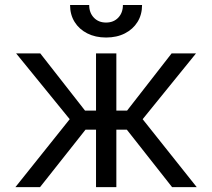

<svg xmlns="http://www.w3.org/2000/svg" viewBox="-20 -764 866 784"><path d="M43 0 264.6 -277.3 45.9 -545.9H144.5L327.1 -312.5H372.1V-545.9H455.1V-312.5H499L680.7 -545.9H780.3L562.5 -277.3L783.2 0H682.6L498 -234.4H455.1V0H372.1V-234.4H329.1L143.6 0ZM413.1 -610.8Q369.6 -610.8 336.4 -627.7Q303.2 -644.5 284.7 -674.3Q266.1 -704.1 266.1 -743.7H344.2Q344.2 -711.9 363.3 -691.9Q382.3 -671.9 413.1 -671.9Q443.8 -671.9 462.9 -691.9Q481.9 -711.9 481.9 -743.7H560.1Q560.1 -704.1 541.5 -674.3Q522.9 -644.5 490 -627.7Q457 -610.8 413.1 -610.8Z"/></svg>

Font: GitLab Sans
Style: Regular
Weight: 400
Designer: Rasmus Andersson
Foundry: Modifications by GitLab B.V., manufactured by rsms
Version: Version 4.000;git-c8fb6b7